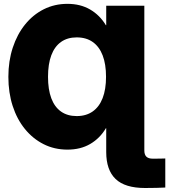

<svg xmlns="http://www.w3.org/2000/svg" viewBox="-20 -757 867 984"><path d="M719.7 -727.5V0H524.4V-99.6H522.5Q492.2 -48.3 442.6 -19.3Q393.1 9.8 325.7 9.8Q258.8 9.8 203.6 -18.1Q148.4 -45.9 107.7 -95.9Q66.9 -146 44.9 -214.1Q22.9 -282.2 22.9 -363.3Q22.9 -444.3 45.4 -512.7Q67.9 -581.1 108.4 -631.3Q148.9 -681.6 204.3 -709.5Q259.8 -737.3 325.7 -737.3Q392.1 -737.3 441.9 -708.3Q491.7 -679.2 522.5 -627.9H524.4V-727.5ZM373 -162.1Q421.4 -162.1 455.1 -185.8Q488.8 -209.5 506.1 -254.4Q523.4 -299.3 523.4 -363.3Q523.4 -428.2 506.1 -473.1Q488.8 -518.1 455.3 -541.7Q421.9 -565.4 373 -565.4Q325.7 -565.4 292.7 -542Q259.8 -518.6 242.9 -473.6Q226.1 -428.7 226.1 -363.3Q226.1 -298.3 242.9 -253.4Q259.8 -208.5 292.7 -185.3Q325.7 -162.1 373 -162.1ZM723.6 206.5Q620.6 206.5 572.5 160.4Q524.4 114.3 524.4 22.5V0H719.7V14.2Q719.7 35.6 730.2 45.9Q740.7 56.2 763.2 56.2Q783.7 56.2 800.3 55.9Q816.9 55.7 827.1 55.2V204.1Q810.1 205.1 782.7 205.8Q755.4 206.5 723.6 206.5Z"/></svg>

Font: Inter 28pt Black
Style: Regular
Weight: 900
Designer: Rasmus Andersson
Foundry: rsms
Version: Version 4.001;git-66647c0bb